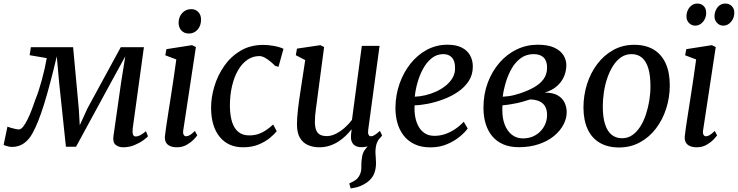

<svg xmlns="http://www.w3.org/2000/svg" viewBox="-48 -820 4158 1082"><path d="M646.5 10Q619.5 10 603 -4.5Q586.5 -19 591.5 -54L634.5 -355.5L658 -502.5L578 -356.5L380.5 7H323.5L285.5 -352L272 -502.5Q253 -422 235.2 -355Q217.5 -288 200.8 -234.2Q184 -180.5 167.8 -139.5Q151.5 -98.5 136 -70.5Q116 -33 86.8 -12.5Q57.5 8 20 8Q12 8 1.8 6Q-8.5 4 -17 1Q-25.5 -2 -27.5 -4L-6 -106.5Q-2.5 -104.5 10.5 -100.5Q23.5 -96.5 37.8 -93.5Q52 -90.5 58.5 -90.5Q70 -90.5 82.5 -106.2Q95 -122 107.5 -147.5Q120 -173 131.5 -203.2Q143 -233.5 152.5 -262Q161.5 -283.5 170.5 -311.5Q179.5 -339.5 188 -370.5Q196.5 -401.5 203.5 -432.8Q210.5 -464 215.5 -492.5L119 -509L126 -554H364L396 -207.5L401.5 -114L444 -207.5L632.5 -554H763L700 -97Q699 -87.5 699 -76.8Q699 -66 703 -58.5Q707 -51 717.5 -51Q730 -51 745.5 -60Q761 -69 774.5 -80.5L786 -52Q781 -45.5 760.8 -30.5Q740.5 -15.5 710.8 -2.8Q681 10 646.5 10Z M948.5 10Q926.5 10 910.8 3.2Q895 -3.5 887.2 -17.5Q879.5 -31.5 881.5 -53Q883.5 -73 888.8 -108Q894 -143 901 -188Q908 -233 916 -283.5Q924 -334 931.5 -385.8Q939 -437.5 945.5 -485L883.5 -508.5L890 -543L1034 -565.5L1056 -555L985 -87.5Q982 -69.5 987 -60.8Q992 -52 1000.5 -52Q1010.5 -52 1022 -58.8Q1033.5 -65.5 1050.5 -82L1063.5 -57Q1058.5 -49.5 1043.2 -33.5Q1028 -17.5 1004 -3.8Q980 10 948.5 10ZM1016 -631Q990.5 -631 974.2 -648.2Q958 -665.5 958.5 -693.5Q959.5 -726 979.5 -747.2Q999.5 -768.5 1029 -768.5Q1054.5 -768.5 1069.8 -752Q1085 -735.5 1085 -709.5Q1085 -675 1065.5 -653Q1046 -631 1016 -631Z M1321.5 10Q1238 10 1190 -48.8Q1142 -107.5 1141.5 -212.5Q1141.5 -271 1160 -333Q1178.5 -395 1215.5 -448.2Q1252.5 -501.5 1307.8 -534.2Q1363 -567 1436 -567Q1463.5 -567 1495.5 -561.2Q1527.5 -555.5 1549.5 -545L1521.5 -443.5L1503 -448.5Q1490.5 -461 1475 -474Q1459.5 -487 1443.5 -495.5Q1427.5 -504 1413.5 -504Q1377 -504 1346.8 -483.5Q1316.5 -463 1294.2 -425.2Q1272 -387.5 1259.8 -335.8Q1247.5 -284 1247.5 -221.5Q1248.5 -165.5 1261 -129.2Q1273.5 -93 1297.2 -75Q1321 -57 1355 -57Q1385.5 -57 1408.8 -65Q1432 -73 1452 -86.8Q1472 -100.5 1491.5 -118.5L1511.5 -80.5Q1499 -64.5 1473.2 -43Q1447.5 -21.5 1409.8 -5.8Q1372 10 1321.5 10Z M1928 242 1920.5 213.5Q1943 204 1957 193.5Q1971 183 1979 166Q1989 147 1988.2 120.8Q1987.5 94.5 1992 67.5Q1995 40.5 2010.5 21.2Q2026 2 2036.5 -12L2097 -48.5Q2079 -27.5 2073 -5.5Q2067 16.5 2068 45Q2068.5 57.5 2069.8 71.8Q2071 86 2071 99.5Q2071 132 2060.2 159Q2049.5 186 2021.5 207Q2003.5 220 1981.8 228.8Q1960 237.5 1928 242ZM1751 10Q1717 10 1688.5 -2Q1660 -14 1642.8 -42.2Q1625.5 -70.5 1625.5 -120Q1625.5 -137.5 1627 -158.5Q1628.5 -179.5 1631 -202.8Q1633.5 -226 1636.8 -249.2Q1640 -272.5 1643.5 -294.5L1672 -481.5L1619 -509L1625.5 -546L1757.5 -565.5L1778.5 -555L1743.5 -290.5Q1741 -269 1738 -248.5Q1735 -228 1732.5 -208.5Q1730 -189 1728.2 -170.8Q1726.5 -152.5 1726.5 -136Q1726.5 -103 1734.5 -85Q1742.5 -67 1757.5 -60Q1772.5 -53 1793 -53Q1819 -53 1845.5 -66.5Q1872 -80 1895.5 -101Q1919 -122 1935.5 -144.5L1991 -561.5H2091L2027 -88.5Q2024.5 -69.5 2029 -60.8Q2033.5 -52 2042 -52Q2051.5 -52 2063.2 -59Q2075 -66 2093 -82.5L2105.5 -56.5Q2101.5 -49.5 2085.2 -33.5Q2069 -17.5 2044.2 -4Q2019.5 9.5 1989 9.5Q1958 9.5 1943 -7.5Q1928 -24.5 1930 -52.5Q1930 -54.5 1930.2 -58.5Q1930.5 -62.5 1931 -67.8Q1931.5 -73 1932.2 -78.8Q1933 -84.5 1933.5 -89L1932 -90Q1917.5 -71.5 1899 -53.8Q1880.5 -36 1857.8 -21.5Q1835 -7 1808.5 1.5Q1782 10 1751 10Z M2587.5 -96Q2574 -76 2544.2 -51Q2514.5 -26 2472.2 -7.8Q2430 10.5 2378 10.5Q2324 10.5 2285.8 -8.5Q2247.5 -27.5 2224 -59.8Q2200.5 -92 2190.2 -131.8Q2180 -171.5 2180.5 -212.5Q2181 -284.5 2203.8 -348.8Q2226.5 -413 2266 -462.2Q2305.5 -511.5 2358.5 -539.8Q2411.5 -568 2473.5 -568Q2522.5 -568 2554 -552Q2585.5 -536 2601 -508.2Q2616.5 -480.5 2616.5 -446Q2617 -399.5 2593.8 -363.8Q2570.5 -328 2532.5 -302.2Q2494.5 -276.5 2450 -260Q2405.5 -243.5 2362.8 -235.2Q2320 -227 2288.5 -226.5Q2286.5 -195 2291.5 -164.5Q2296.5 -134 2309.8 -109Q2323 -84 2345.5 -69.2Q2368 -54.5 2400.5 -54.5Q2431 -54.5 2460 -64.2Q2489 -74 2515.8 -91.8Q2542.5 -109.5 2565.5 -134ZM2450.5 -515Q2413.5 -515 2385 -492.2Q2356.5 -469.5 2336.5 -433Q2316.5 -396.5 2304.8 -354.8Q2293 -313 2289.5 -275Q2317.5 -276 2348.8 -283.2Q2380 -290.5 2410 -304.2Q2440 -318 2464.2 -337.5Q2488.5 -357 2502.8 -382Q2517 -407 2516.5 -437.5Q2516.5 -476.5 2498.8 -495.8Q2481 -515 2450.5 -515Z M2875.5 9.5Q2826.5 9.5 2789.2 -6.2Q2752 -22 2727 -51.2Q2702 -80.5 2689.2 -121.5Q2676.5 -162.5 2676.5 -213Q2676.5 -289.5 2700.8 -354Q2725 -418.5 2767 -466.8Q2809 -515 2864.2 -541.5Q2919.5 -568 2982.5 -568Q3040 -568 3075.5 -551.5Q3111 -535 3127.2 -508.8Q3143.5 -482.5 3143.5 -453Q3143.5 -420.5 3130.8 -389.8Q3118 -359 3091 -335Q3064 -311 3021.5 -298Q3066 -298.5 3093.2 -283.5Q3120.5 -268.5 3133 -243Q3145.5 -217.5 3145.5 -188Q3145.5 -152 3127 -117Q3108.5 -82 3073.5 -53.2Q3038.5 -24.5 2988.2 -7.5Q2938 9.5 2875.5 9.5ZM2899 -40Q2938.5 -40 2969 -57.8Q2999.5 -75.5 3017.2 -105.8Q3035 -136 3035 -172.5Q3035 -200.5 3024.2 -219.8Q3013.5 -239 2992 -249Q2970.5 -259 2939 -259.5Q2932 -257.5 2920.8 -254Q2909.5 -250.5 2896.2 -246.5Q2883 -242.5 2868.5 -239.5Q2850.5 -236 2829.2 -232.2Q2808 -228.5 2783.5 -226.5Q2783 -218.5 2783 -210.8Q2783 -203 2783 -195.5Q2783 -152.5 2796.5 -117.2Q2810 -82 2836.2 -61Q2862.5 -40 2899 -40ZM2785 -275Q2802.5 -276 2817.5 -278Q2832.5 -280 2848 -283.8Q2863.5 -287.5 2881.5 -293.5Q2927 -308.5 2961.5 -328Q2996 -347.5 3015.5 -374.5Q3035 -401.5 3035 -439Q3035 -477 3015.5 -496Q2996 -515 2959.5 -515Q2918.5 -515 2887.8 -493Q2857 -471 2836.2 -435Q2815.5 -399 2802.8 -357Q2790 -315 2785 -275Z M3526 -567.5Q3590.5 -567.5 3635.2 -540.8Q3680 -514 3703.2 -463Q3726.5 -412 3726.5 -339Q3726.5 -271.5 3706.5 -208.8Q3686.5 -146 3648.8 -96.2Q3611 -46.5 3558.2 -17.8Q3505.5 11 3440.5 11Q3377.5 11 3332.5 -15Q3287.5 -41 3264 -91.2Q3240.5 -141.5 3240 -213Q3240 -282 3260 -345.5Q3280 -409 3317.8 -459Q3355.5 -509 3408.2 -538.2Q3461 -567.5 3526 -567.5ZM3510.5 -515Q3477.5 -515 3451.5 -496.8Q3425.5 -478.5 3406.2 -448Q3387 -417.5 3374 -379Q3361 -340.5 3355 -299.5Q3349 -258.5 3349 -219.5Q3349 -159 3362 -119.2Q3375 -79.5 3399.2 -60.2Q3423.5 -41 3458 -41Q3490.5 -41 3516 -59Q3541.5 -77 3560.8 -107.5Q3580 -138 3592.5 -176.5Q3605 -215 3611.5 -256Q3618 -297 3617.5 -335.5Q3617.5 -396.5 3605.2 -436Q3593 -475.5 3569.5 -495.2Q3546 -515 3510.5 -515Z M3878 10Q3856 10 3840.2 3.2Q3824.5 -3.5 3816.8 -17.5Q3809 -31.5 3811 -53Q3813 -73 3818.2 -108Q3823.5 -143 3830.5 -188Q3837.5 -233 3845.5 -283.5Q3853.5 -334 3861 -385.8Q3868.5 -437.5 3875 -485L3813 -508.5L3819.5 -543L3963.5 -565.5L3985.5 -555L3914.5 -87.5Q3911.5 -69.5 3916.5 -60.8Q3921.5 -52 3930 -52Q3940 -52 3951.5 -58.8Q3963 -65.5 3980 -82L3993 -57Q3988 -49.5 3972.8 -33.5Q3957.5 -17.5 3933.5 -3.8Q3909.5 10 3878 10ZM3869 -675.5Q3849.5 -675.5 3834.5 -690.8Q3819.5 -706 3820.5 -731Q3821.5 -750 3829.5 -765.5Q3837.5 -781 3851 -790.5Q3864.5 -800 3881.5 -800Q3904 -800 3918 -785.5Q3932 -771 3931.5 -746.5Q3931.5 -728.5 3923.5 -712.2Q3915.5 -696 3901.5 -685.8Q3887.5 -675.5 3869 -675.5ZM4027 -675.5Q4007.5 -675.5 3992.5 -691.2Q3977.5 -707 3978.5 -731Q3979.5 -749.5 3987.2 -765.2Q3995 -781 4008.2 -790.5Q4021.5 -800 4039 -800Q4062 -800 4076.5 -785Q4091 -770 4090 -747Q4090 -728.5 4081.8 -712.2Q4073.5 -696 4059.5 -685.8Q4045.5 -675.5 4027 -675.5Z"/></svg>

Font: Merriweather 20pt
Style: Italic
Weight: 400
Italic angle: -7.8°
Version: Version 2.101